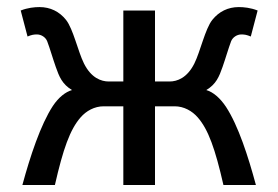

<svg xmlns="http://www.w3.org/2000/svg" viewBox="-20 -528 794 548"><path d="M422.4 -498H332V-295.4H290.5C268.6 -295.4 240.2 -305.7 219.7 -346.7C202.6 -380.9 189 -445.3 168.5 -471.2C149.4 -495.1 123.5 -507.8 92.8 -507.8C78.6 -507.8 59.1 -505.9 39.1 -498L58.6 -423.8C70.3 -428.7 76.7 -429.7 85.4 -429.7C98.1 -429.7 110.4 -421.4 114.7 -410.2C122.6 -389.6 129.9 -363.3 139.2 -336.9C148.9 -309.1 157.7 -287.6 185.5 -271C167 -265.6 147.5 -250.5 130.9 -225.6C95.7 -171.9 65.9 -81.1 43.9 0H136.7C160.2 -103 179.7 -158.2 210 -192.9C226.1 -211.4 249.5 -224.6 275.9 -224.6H332V0H422.4V-224.6H478.5C504.9 -224.6 528.3 -211.4 544.4 -192.9C574.7 -158.2 594.2 -103 617.7 0H710.4C688.5 -81.1 660.2 -169.4 625 -223.1C608.4 -248 588.9 -265.1 568.8 -271C596.7 -287.6 605.5 -309.1 615.2 -336.9C624.5 -363.3 631.8 -389.6 639.6 -410.2C644 -421.4 656.2 -429.7 668.9 -429.7C677.7 -429.7 684.1 -428.7 695.8 -423.8L715.3 -498C695.3 -505.9 675.8 -507.8 661.6 -507.8C630.9 -507.8 605 -495.1 585.9 -471.2C565.4 -445.3 551.8 -380.9 534.7 -346.7C514.2 -305.7 485.8 -295.4 463.9 -295.4H422.4Z"/></svg>

Font: Andika
Style: Regular
Weight: 400
Designer: Victor Gaultney, Annie Olsen, Julie Remington, Don Collingsworth, Eric Hays
Foundry: SIL International
Version: Version 1.000